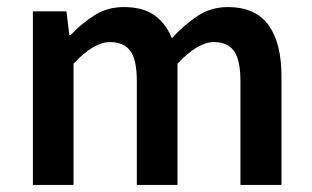

<svg xmlns="http://www.w3.org/2000/svg" viewBox="-20 -523 883 543"><path d="M73 0V-491H168L176 -424H180Q211 -457 247.5 -480Q284 -503 330 -503Q384 -503 416.5 -480Q449 -457 466 -415Q501 -453 539 -478Q577 -503 624 -503Q702 -503 739 -452.5Q776 -402 776 -308V0H660V-293Q660 -354 641.5 -379Q623 -404 585 -404Q539 -404 482 -343V0H367V-293Q367 -354 348.5 -379Q330 -404 291 -404Q245 -404 188 -343V0Z"/></svg>

Font: Giro Semibold
Style: Regular
Weight: 600
Designer: Paul D. Hunt
Foundry: Adobe Systems Incorporated
Version: Version 1.000;PS 1.0;hotconv 1.0.88;makeotf.lib2.5.647800